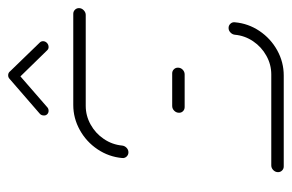

<svg xmlns="http://www.w3.org/2000/svg" viewBox="-143 -576 719 473"><g transform="rotate(-90 216.5 -339.5)"><path d="M384.1 -135.9Q390.4 -135.9 394.6 -131.3Q398.9 -126.7 398.1 -120.4Q395.2 -87.4 376.7 -59.8Q358.1 -32.2 329.1 -16.1Q300 0 267 0H43Q37 0 33 -4.1Q28.9 -8.1 28.9 -14.1Q28.9 -20.7 33.9 -25.7Q38.9 -30.7 45.6 -30.7H269.6Q294.1 -30.7 315.7 -42.8Q337.4 -54.8 351.3 -75.4Q365.2 -95.9 367.4 -120.4Q368.1 -126.7 373 -131.3Q377.8 -135.9 384.1 -135.9ZM286.3 -260.7Q286.3 -253.7 281.3 -248.9Q276.3 -244.1 269.6 -244.1H189.3Q183.3 -244.1 179.3 -248Q175.2 -251.9 175.2 -257.8Q175.2 -264.8 180.2 -269.8Q185.2 -274.8 191.9 -274.8H272.2Q278.1 -274.8 282.2 -270.7Q286.3 -266.7 286.3 -260.7ZM77.8 -382.6Q71.5 -382.6 67.2 -387.2Q63 -391.9 63.7 -398.1Q66.7 -431.1 85.2 -458.7Q103.7 -486.3 132.8 -502.4Q161.9 -518.5 194.4 -518.5H418.9Q424.8 -518.5 428.9 -514.4Q433 -510.4 433 -504.4Q433 -497.8 427.8 -492.8Q422.6 -487.8 416.3 -487.8H192.2Q167.8 -487.8 146.1 -475.7Q124.4 -463.7 110.6 -443.1Q96.7 -422.6 94.4 -398.1Q93.7 -391.9 88.9 -387.2Q84.1 -382.6 77.8 -382.6ZM267.4 -678.9Q272.6 -678.9 275.9 -675.7Q279.3 -672.6 279.3 -667.4Q279.3 -661.1 274.4 -657L189.3 -583Q185.6 -579.3 180 -579.3Q175.2 -579.3 171.9 -582.4Q168.5 -585.6 168.5 -590.4Q168.5 -597.4 173 -601.1L258.5 -675.2Q262.2 -678.9 267.4 -678.9ZM276.7 -674.8 348.1 -601.1Q351.5 -597.8 351.5 -593Q351.5 -587.4 347.2 -583.3Q343 -579.3 337 -579.3Q332.2 -579.3 328.9 -583L257.4 -656.3Z"/></g></svg>

Font: 26F Galaxy Sans Ultra Light
Style: Italic
Weight: 200
Italic angle: -5°
Designer: C₂₉H₂₅N₃O₅
Version: Version 1.200